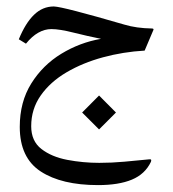

<svg xmlns="http://www.w3.org/2000/svg" viewBox="-20 -325 523 579"><path d="M278.7 -37 227.7 14.3 278.7 65.3 329.7 14.3ZM74.1 55.7Q74.1 3.7 102.9 -37.2Q131.6 -78.1 180.6 -106.9Q229.6 -135.7 290.6 -152.2Q351.7 -168.7 416.2 -172.4L442.6 -234.7Q443.7 -236.9 442.2 -238Q440.8 -239.1 437.8 -239.1Q414.7 -239.5 394 -242.4Q373.3 -245.3 355 -250.8Q262.9 -277.6 209.8 -291.3Q156.6 -305.1 142.3 -305.5Q108.5 -305.5 82.7 -280.5Q56.8 -255.6 36.7 -206.5L58.3 -193.3Q76.3 -215.6 95.5 -226.4Q114.8 -237.3 134.9 -237.3Q159.5 -237.3 201.9 -226.6Q244.2 -216 284.6 -207.9Q220.8 -196.9 164.8 -162.8Q108.9 -128.7 74.3 -73.2Q39.6 -17.6 39.6 57.6Q39.6 150.7 102.7 192Q165.7 233.2 275.8 233.2Q338.1 233.2 377.7 216.7Q417.3 200.2 434.9 163.5Q436.7 159.5 435.8 157.1Q434.9 154.7 429.8 155.5Q393.5 159.1 355.2 162.6Q316.8 166.1 279.4 166.1Q230.3 166.1 183 157.1Q135.7 148.1 104.9 124.3Q74.1 100.5 74.1 55.7Z"/></svg>

Font: Parastoo
Style: Regular
Weight: 400
Foundry: Saber Rastikerdar (saber.rastikerdar@gmail.com)
Version: Version 3.000